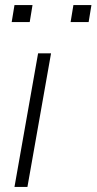

<svg xmlns="http://www.w3.org/2000/svg" viewBox="-20 -736 380 756"><path d="M37 0 130 -526H181L88 0ZM26 -649 37 -716H108L97 -649ZM258 -649 269 -716H340L329 -649Z"/></svg>

Font: Archivo Expanded Thin
Style: Italic
Weight: 250
Width: 7
Italic angle: -10°
Designer: Hector Gatti
Foundry: Omnibus-Type
Version: Version 2.001